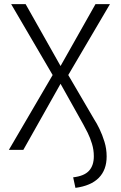

<svg xmlns="http://www.w3.org/2000/svg" viewBox="-20 -725 585 929"><path d="M345 184 334 133Q387 127 410.5 101.5Q434 76 434 31Q434 0 425 -29.5Q416 -59 404 -83Q392 -107 383 -123L266 -332H280L93 0H23L240 -371V-353L34 -705H104L279 -395H267L442 -705H512L305 -353V-371L436 -147Q448 -129 461.5 -101Q475 -73 485.5 -39Q496 -5 496 32Q496 97 458 135.5Q420 174 345 184Z"/></svg>

Font: Nunito Sans 10pt Condensed Light
Style: Regular
Weight: 300
Width: 3
Designer: Vernon Adams
Foundry: Vernon Adams
Version: Version 3.101;gftools[0.9.27]